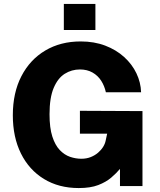

<svg xmlns="http://www.w3.org/2000/svg" viewBox="-20 -943 810 973"><path d="M379 10Q278 10 202.8 -36Q127.5 -82 86.2 -165Q45 -248 45 -359Q45 -473 88.5 -557Q132 -641 209.5 -687Q287 -733 389 -733Q457.5 -733 513.2 -711.8Q569 -690.5 609.2 -654Q649.5 -617.5 671.5 -571.2Q693.5 -525 695 -475.5H516.5Q509.5 -507.5 492.8 -533.8Q476 -560 448.8 -575.5Q421.5 -591 385 -591Q343 -591 308 -569Q273 -547 252 -497.2Q231 -447.5 231 -364Q231 -295 245.2 -251Q259.5 -207 283 -182.5Q306.5 -158 335 -148.2Q363.5 -138.5 392 -138.5Q418.5 -138.5 439.8 -147Q461 -155.5 476.8 -169Q492.5 -182.5 502.5 -198.5Q512.5 -214.5 515.5 -230.5L523 -265.5H385V-381.5L702 -380V0H588V-87Q570 -65.5 543.8 -43Q517.5 -20.5 478 -5.2Q438.5 10 379 10ZM303.5 -791V-923H463.5V-791Z"/></svg>

Font: Public Sans ExtraBold
Style: Regular
Weight: 800
Designer: The Public Sans Project Authors: Dan O. Williams and USWDS (Libre Franklin designed by Pablo Impallari and Rodrigo Fuenz
Version: Version 1.007